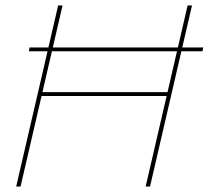

<svg xmlns="http://www.w3.org/2000/svg" viewBox="-20 -680 761 700"><path d="M680 -660 527 0H511L664 -660ZM208 -660 55 0H39L192 -660ZM600 -344 596 -330H123L127 -344ZM721 -507 718 -493H85L88 -507Z"/></svg>

Font: Work Sans Thin
Style: Italic
Weight: 250
Italic angle: -13°
Designer: Wei Huang
Foundry: Wei Huang
Version: Version 2.012